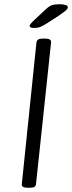

<svg xmlns="http://www.w3.org/2000/svg" viewBox="-20 -884 340 906"><path d="M110 2Q80 2 83 -16L152 -684Q154 -694 161 -698Q168 -702 184 -702H192Q223 -702 221 -684L150 -16Q149 -6 142 -2Q135 2 118 2ZM139 -752Q130 -752 125 -754.5Q120 -757 120 -762Q120 -766 124.5 -771.5Q129 -777 136 -784L197 -841Q212 -855 224.5 -859.5Q237 -864 261 -864Q279 -864 289.5 -860.5Q300 -857 300 -850Q300 -843 291 -835Q282 -827 256 -809L200 -773Q181 -761 169 -756.5Q157 -752 139 -752Z"/></svg>

Font: Asap Light
Style: Italic
Weight: 300
Italic angle: -6°
Designer: Pablo Cosgaya
Foundry: Omnibus-Type
Version: Version 3.001